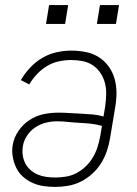

<svg xmlns="http://www.w3.org/2000/svg" viewBox="-20 -727 540 755"><path d="M197 8Q173 8 150 4.5Q127 1 106.5 -8.5Q86 -18 69.5 -33Q53 -48 43.5 -68Q34 -88 30 -111Q26 -134 30 -157Q35 -186 52.5 -212Q70 -238 96 -255Q122 -272 151 -278Q180 -284 209 -284Q231 -284 253.5 -282.5Q276 -281 298.5 -280Q321 -279 343.5 -277Q366 -275 387 -269L394 -311Q397 -334 397.5 -357Q398 -380 392.5 -401Q387 -422 375 -440Q363 -458 345.5 -470Q328 -482 305.5 -486.5Q283 -491 260 -491Q237 -491 212.5 -486Q188 -481 166 -468Q144 -455 126 -436Q108 -417 95 -395L62 -412Q77 -438 98.5 -461Q120 -484 146.5 -499.5Q173 -515 202.5 -521.5Q232 -528 260 -528Q289 -528 317 -522.5Q345 -517 368 -502.5Q391 -488 407 -466Q423 -444 430.5 -417.5Q438 -391 438 -362.5Q438 -334 433 -305L413 -185Q409 -159 400.5 -134Q392 -109 378 -86Q364 -63 343 -44Q322 -25 298 -13Q274 -1 248 3.5Q222 8 197 8ZM197 -29Q218 -29 239.5 -32.5Q261 -36 281 -46.5Q301 -57 317.5 -73Q334 -89 345.5 -108.5Q357 -128 363.5 -149Q370 -170 374 -191L381 -232Q360 -238 337.5 -240.5Q315 -243 292.5 -244Q270 -245 248 -247.5Q226 -250 203 -250Q182 -250 160 -244.5Q138 -239 118.5 -226Q99 -213 86 -193Q73 -173 70 -152Q67 -134 69.5 -116.5Q72 -99 79.5 -84.5Q87 -70 100 -58.5Q113 -47 128.5 -40.5Q144 -34 161.5 -31.5Q179 -29 197 -29ZM361 -633 373 -707H448L436 -633ZM161 -633 173 -707H248L236 -633Z"/></svg>

Font: Iosevka SS04 Extralight
Style: Italic
Weight: 200
Italic angle: -9°
Monospace: yes
Designer: Belleve Invis
Foundry: Belleve Invis
Version: Version 19.0.0; ttfautohint (v1.8.4)